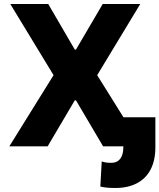

<svg xmlns="http://www.w3.org/2000/svg" viewBox="-20 -727 792 954"><path d="M351.6 -480.5H357.4L490.2 -707H676.8L462.9 -353.5L593.3 -144.5H752V4.9Q752 69.8 728.3 115.2Q704.6 160.6 659.9 183.8Q615.2 207 553.7 207Q531.7 207 514.6 205.6Q497.6 204.1 478.5 200.2L485.4 75.2Q497.6 79.1 507.8 80.6Q518.1 82 534.2 82Q562 82 577.4 62Q592.8 42 592.8 4.9V0H492.2L357.4 -228.5H351.6L216.8 0H26.4L246.1 -353.5L31.2 -707H219.7Z"/></svg>

Font: Pretendard ExtraBold
Style: Regular
Weight: 800
Designer: Base glyphs from Inter by Rasmus Andersson; Hangeul glyphs from Noto Sans CJK(Source Han Sans) by Jang Soo-young and Kan
Foundry: Kil Hyung-jin
Version: Version 1.309